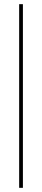

<svg xmlns="http://www.w3.org/2000/svg" viewBox="-20 -702 202 922"><path d="M72 200V-682H90V200Z"/></svg>

Font: Montagu Slab 144pt Thin
Style: Regular
Weight: 250
Version: Version 1.000